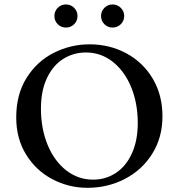

<svg xmlns="http://www.w3.org/2000/svg" viewBox="-20 -852 823 884"><path d="M728 -316.4Q728 -219.7 681.4 -144.8Q634.8 -69.8 555.7 -28.6Q476.6 12.7 382.8 12.7Q296.4 12.7 221.2 -26.9Q146 -66.4 100.3 -140.1Q54.7 -213.9 54.7 -311Q54.7 -418 102.8 -494.1Q150.9 -570.3 228.3 -609.1Q305.7 -647.9 392.6 -647.9Q484.4 -647.9 561 -606.9Q637.7 -565.9 682.9 -490.5Q728 -415 728 -316.4ZM614.3 -285.6Q614.3 -376.5 584 -450.4Q553.7 -524.4 499.3 -567.4Q444.8 -610.4 375.5 -610.4Q318.4 -610.4 271.2 -580.8Q224.1 -551.3 196.3 -492.7Q168.5 -434.1 168.5 -351.6Q168.5 -259.8 199.2 -185.1Q230 -110.4 284.9 -67.6Q339.8 -24.9 408.7 -24.9Q467.3 -24.9 514.2 -56.2Q561 -87.4 587.6 -146.5Q614.3 -205.6 614.3 -285.6ZM283.7 -725.1Q261.2 -725.1 245.8 -740.5Q230.5 -755.9 230.5 -778.3Q230.5 -800.3 245.8 -815.9Q261.2 -831.5 283.7 -831.5Q305.7 -831.5 321.3 -815.9Q336.9 -800.3 336.9 -778.3Q336.9 -755.9 321.3 -740.5Q305.7 -725.1 283.7 -725.1ZM498 -725.1Q476.1 -725.1 460.7 -740.5Q445.3 -755.9 445.3 -778.3Q445.3 -800.3 460.7 -815.9Q476.1 -831.5 498 -831.5Q520.5 -831.5 536.1 -815.9Q551.8 -800.3 551.8 -778.3Q551.8 -755.9 536.1 -740.5Q520.5 -725.1 498 -725.1Z"/></svg>

Font: Radley
Style: Regular
Weight: 400
Designer: Vernon Adams
Foundry: Vernon Adams
Version: Version 1.003; ttfautohint (v1.6)